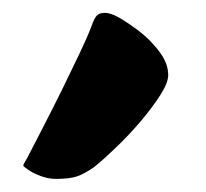

<svg xmlns="http://www.w3.org/2000/svg" viewBox="-20 -195 315 293"><path d="M65.2 78Q53.9 78 42.3 73.7Q30.7 69.4 23.2 64.2Q15.6 58.9 15.6 57.9Q15.6 55.9 18.5 51.3Q21.4 46.6 25.9 37.6Q33.7 22.3 47.2 -3.7Q60.7 -29.8 75 -58.8Q89.2 -87.9 101.5 -113.6Q113.7 -139.3 119.2 -154Q124.2 -168.1 128.2 -171.7Q132.2 -175.4 139.8 -175.4Q149.3 -175.4 162.6 -167.6Q175.9 -159.8 189.6 -149.5Q203.3 -139.2 211.4 -130.1Q225.5 -115.1 231.1 -103.5Q236.7 -92 236.7 -80.7Q236.7 -68.7 224.7 -50Q212.7 -31.2 194.5 -9.7Q176.2 11.8 156.9 30.2Q137.7 48.7 123.7 59.9Q108.3 70.7 96.8 74.4Q85.3 78 65.2 78Z"/></svg>

Font: Briem Hand Thin
Style: Regular
Weight: 100
Designer: Gunnlaugur SE Briem, Eben Sorkin
Foundry: Sorkin Type Co.
Version: Version 1.003